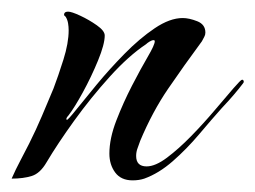

<svg xmlns="http://www.w3.org/2000/svg" viewBox="-27 -307 439 330"><path d="M201 3Q181 3 171 -10.5Q161 -24 161 -43Q161 -69 173 -100Q185 -131 200 -160Q215 -189 227 -209.5Q239 -230 239 -236Q239 -238 237 -238Q234 -238 230 -235.5Q226 -233 224 -231Q194 -211 161.5 -175Q129 -139 100.5 -99.5Q72 -60 53 -28Q42 -9 27.5 -4.5Q13 0 -7 0Q0 -16 8 -31Q16 -46 23 -60Q35 -84 45 -107.5Q55 -131 65 -155Q73 -176 82 -204.5Q91 -233 91 -255Q91 -261 90 -267Q89 -273 86 -278Q83 -281 83 -281Q83 -287 90 -287Q96 -287 111 -280Q126 -273 139.5 -263.5Q153 -254 153 -246Q153 -231 141.5 -203Q130 -175 115.5 -148.5Q101 -122 91 -109Q90 -108 88.5 -106Q87 -104 87 -102L88 -101Q90 -101 104 -118.5Q118 -136 139.5 -162Q161 -188 187 -214.5Q213 -241 239 -258.5Q265 -276 287 -276Q298 -276 312 -270.5Q326 -265 326 -251Q326 -247 324 -243.5Q322 -240 320 -236Q289 -194 262 -154.5Q235 -115 214 -65Q212 -59 209.5 -52.5Q207 -46 207 -39Q207 -21 225 -21Q240 -21 260 -36Q280 -51 301.5 -73Q323 -95 342 -117.5Q361 -140 374 -155Q387 -170 389 -170Q392 -170 392 -166Q392 -165 383.5 -154.5Q375 -144 366 -134Q357 -124 354 -121Q337 -102 315.5 -76.5Q294 -51 270 -30Q246 -9 221 0Q212 3 201 3Z"/></svg>

Font: Caramel
Style: Regular
Weight: 400
Designer: Robert E. Leuschke
Foundry: Robert E. Leuschke
Version: Version 1.010